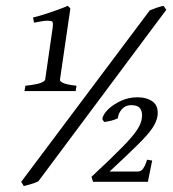

<svg xmlns="http://www.w3.org/2000/svg" viewBox="-20 -623 594 658"><path d="M549.8 -589.4 111.3 -1.5Q100.1 3.9 87.2 7.6Q74.2 11.2 61.5 14.6L52.7 0L493.2 -587.4Q502 -591.3 516.1 -596.2Q530.3 -601.1 540.5 -603ZM239.3 -311H64L66.9 -329.1Q106.4 -333.5 120.1 -339.1Q133.8 -344.7 134.8 -350.1L160.2 -525.9Q163.1 -544.9 159.2 -548.8Q156.7 -551.8 143.6 -552Q130.4 -552.2 96.7 -545.4L93.3 -563Q107.9 -566.4 131.3 -573.7Q154.8 -581.1 177.5 -589.4Q200.2 -597.7 212.4 -603L221.2 -594.2L185.5 -350.1Q184.6 -345.2 194.8 -339.4Q205.1 -333.5 242.2 -329.1ZM501.5 -72.8 486.8 0H298.8L293.5 -17.1Q361.3 -80.1 398.2 -117.7Q435.1 -155.3 450 -178.2Q464.8 -201.2 466.3 -219.7Q468.8 -239.7 460.4 -251.2Q452.1 -262.7 429.2 -262.7Q409.7 -262.7 397.5 -248.5Q385.3 -234.4 383.8 -217.8Q375 -212.9 361.6 -209.5Q348.1 -206.1 336.9 -205.1L330.6 -214.8Q333 -231.4 350.8 -248.5Q368.7 -265.6 395 -277.6Q421.4 -289.6 450.7 -289.6Q482.9 -289.6 503.2 -274.9Q523.4 -260.3 520 -227.5Q517.6 -207 502.4 -184.3Q487.3 -161.6 452.1 -127Q417 -92.3 355.5 -35.2H452.1Q463.9 -35.2 470.7 -45.4Q477.5 -55.7 480.7 -65.7Q483.9 -75.7 483.9 -75.7Z"/></svg>

Font: Gentium Book Plus
Style: Italic
Weight: 400
Italic angle: -8°
Designer: Victor Gaultney, Annie Olsen, Iska Routamaa, Becca Hirsbrunner
Foundry: SIL International
Version: Version 6.101